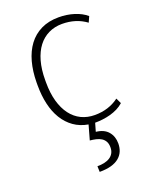

<svg xmlns="http://www.w3.org/2000/svg" viewBox="-144 -606 732 926"><g transform="rotate(-20 222.0 -143.5)"><path d="M277.3 -25.4Q348.6 -25.4 400.9 -64.5L414.1 -36.6Q399.4 -23.4 381.8 -14.6Q364.3 -5.9 344.7 -0.5Q325.2 4.9 304.9 7.3Q284.7 9.8 265.1 9.8L252.9 52.2Q294.4 56.6 315.2 81.1Q335.9 105.5 335.9 141.6Q335.9 163.6 328.4 181.6Q320.8 199.7 304.9 212.9Q289.1 226.1 264.2 233.2Q239.3 240.2 204.6 240.2L203.6 210.9Q223.1 210.9 239.7 207.3Q256.3 203.6 268.3 195.8Q280.3 188 287.1 175.8Q293.9 163.6 293.9 146.5Q293.9 127.9 287.1 116Q280.3 104 268.8 96.9Q257.3 89.8 242.4 86.4Q227.5 83 211.4 81.5L232.4 6.8Q190.4 -0.5 159.2 -22.7Q127.9 -44.9 107.2 -78.9Q86.4 -112.8 76.2 -157.2Q65.9 -201.7 65.9 -253.4V-269.5Q66.4 -326.2 79.3 -373.8Q92.3 -421.4 117.9 -455.8Q143.6 -490.2 182.4 -509.3Q221.2 -528.3 272.9 -528.3Q314.5 -528.3 351.3 -516.8Q388.2 -505.4 414.1 -483.4L400.9 -454.1Q349.1 -492.7 277.3 -492.7Q239.3 -492.7 208 -477.5Q176.8 -462.4 154.8 -433.6Q132.8 -404.8 120.8 -362.3Q108.9 -319.8 108.9 -265.6V-253.4Q108.9 -199.2 120.8 -156.7Q132.8 -114.3 154.8 -85Q176.8 -55.7 208 -40.5Q239.3 -25.4 277.3 -25.4Z"/></g></svg>

Font: Ufes Sans Thin
Style: Regular
Weight: 100
Designer: Ricardo Esteves & Thais Bronze
Foundry: ProDesignUfes - Ricardo Esteves, Thais Bronze (This is a derivative work, based on Roboto family, by Christian Robertson
Version: Version 2.0